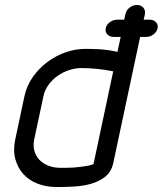

<svg xmlns="http://www.w3.org/2000/svg" viewBox="-20 -750 653 770"><path d="M78 -364Q87 -406 111.5 -441Q136 -476 169.5 -501Q203 -526 242.5 -540Q282 -554 323 -554Q346 -554 378 -552.5Q410 -551 451 -542L464 -602H436Q420 -602 410.5 -612Q401 -622 404 -637Q407 -651 420.5 -661Q434 -671 450 -671H478L483 -693Q486 -709 499.5 -719.5Q513 -730 529 -730Q546 -730 555 -719Q564 -708 561 -692L556 -671H581Q596 -671 605.5 -661Q615 -651 612 -637Q609 -622 595.5 -612Q582 -602 567 -602H542L434 -95Q426 -60 401.5 -41Q377 -22 345.5 -13Q314 -4 278.5 -2Q243 0 215 0H206Q165 0 130.5 -13.5Q96 -27 73.5 -52Q51 -77 41.5 -112Q32 -147 41 -190ZM117 -190Q112 -164 118.5 -143Q125 -122 139.5 -107.5Q154 -93 175.5 -85Q197 -77 222 -77H245Q257 -77 273 -78Q289 -79 304.5 -81Q320 -83 333.5 -85.5Q347 -88 355 -92L434 -464Q369 -477 306 -477Q281 -477 256 -468.5Q231 -460 210 -445Q189 -430 174 -409Q159 -388 154 -363Z"/></svg>

Font: VDS Compensated
Style: Light Italic
Weight: 300
Italic angle: -12°
Designer: artmaker
Foundry: artmaker
Version: Version 1.000 2012 initial release